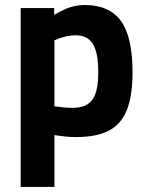

<svg xmlns="http://www.w3.org/2000/svg" viewBox="-20 -532 584 762"><path d="M62 -500V210H196V4Q244 12 281 12Q362 12 411 -13Q460 -38 483 -94Q506 -151 506 -246Q506 -385 460 -449Q413 -512 317 -512Q288 -512 261 -504Q237 -497 195 -473V-500ZM268 -104Q241 -104 196 -110V-372L208 -377Q246 -392 280 -392Q328 -392 349 -357Q370 -322 370 -246Q370 -169 347 -137Q324 -104 268 -104Z"/></svg>

Font: Online Auction - Bold
Style: Bold
Weight: 500
Designer: Mohamed Mostafa, the designer of Online Auction
Foundry: Kief Type Foundry
Version: ""